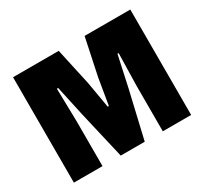

<svg xmlns="http://www.w3.org/2000/svg" viewBox="-147 -940 1224 1150"><g transform="rotate(-30 464.5 -364.5)"><path d="M59 0V-729H375L431 -473L462 -293H470L500 -473L554 -729H870V0H674V-312L679 -538H671L625 -326L549 0H383L306 -331L261 -538H252L257 -312V0Z"/></g></svg>

Font: Mona Sans ExtraLight Black
Style: Regular
Weight: 900
Version: Version 2.000